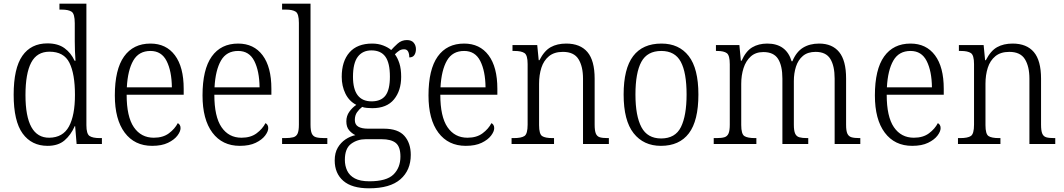

<svg xmlns="http://www.w3.org/2000/svg" viewBox="-20 -780 5762 1040"><path d="M238 10Q151 10 102.5 -57Q54 -124 54 -267Q54 -410 101 -477.5Q148 -545 237 -545Q294 -545 329.5 -519Q365 -493 384 -451H389Q387 -476 386 -504Q385 -532 385 -556V-654Q385 -705 368 -716.5Q351 -728 314 -728H302V-760H448V-102Q448 -55 465 -43.5Q482 -32 521 -32H532V0H395L387 -97H385Q364 -49 329.5 -19.5Q295 10 238 10ZM247 -34Q321 -35 353.5 -95Q386 -155 386 -266Q386 -380 356 -440Q326 -500 248 -500Q180 -500 149 -441Q118 -382 118 -265Q118 -33 247 -34Z M804 10Q709 10 655.5 -61.5Q602 -133 602 -263Q602 -404 652 -474Q702 -544 795 -544Q880 -544 927.5 -480.5Q975 -417 975 -299V-267H666Q666 -148 705 -91Q744 -34 813 -34Q863 -34 895 -58Q927 -82 943 -113Q949 -110 953.5 -103.5Q958 -97 958 -86Q958 -68 941 -45.5Q924 -23 890 -6.5Q856 10 804 10ZM911 -307Q910 -395 882.5 -449.5Q855 -504 795 -504Q732 -504 702 -452Q672 -400 667 -307Z M1279 10Q1184 10 1130.5 -61.5Q1077 -133 1077 -263Q1077 -404 1127 -474Q1177 -544 1270 -544Q1355 -544 1402.5 -480.5Q1450 -417 1450 -299V-267H1141Q1141 -148 1180 -91Q1219 -34 1288 -34Q1338 -34 1370 -58Q1402 -82 1418 -113Q1424 -110 1428.5 -103.5Q1433 -97 1433 -86Q1433 -68 1416 -45.5Q1399 -23 1365 -6.5Q1331 10 1279 10ZM1386 -307Q1385 -395 1357.5 -449.5Q1330 -504 1270 -504Q1207 -504 1177 -452Q1147 -400 1142 -307Z M1508 0V-32H1524Q1552 -32 1568.5 -36.5Q1585 -41 1592 -56.5Q1599 -72 1599 -105V-656Q1599 -705 1582 -716.5Q1565 -728 1528 -728H1508V-760H1662V-105Q1662 -72 1669 -56.5Q1676 -41 1692.5 -36.5Q1709 -32 1738 -32H1753V0Z M1979 240Q1886 240 1839.5 199.5Q1793 159 1793 89Q1793 48 1809.5 20Q1826 -8 1851.5 -25Q1877 -42 1905 -48Q1886 -57 1871 -74.5Q1856 -92 1856 -123Q1856 -152 1872 -174.5Q1888 -197 1910 -212Q1871 -232 1851 -273Q1831 -314 1831 -364Q1831 -448 1873 -496Q1915 -544 1996 -544Q2029 -544 2056 -533.5Q2083 -523 2099 -509Q2112 -524 2133.5 -543.5Q2155 -563 2184 -563Q2209 -563 2221 -548.5Q2233 -534 2233 -514Q2233 -495 2224.5 -482Q2216 -469 2197 -469Q2197 -489 2190.5 -501Q2184 -513 2169 -513Q2154 -513 2143 -506Q2132 -499 2119 -486Q2134 -466 2143.5 -436.5Q2153 -407 2153 -364Q2153 -289 2114 -241.5Q2075 -194 1996 -194Q1985 -194 1967.5 -195.5Q1950 -197 1942 -201Q1926 -189 1914 -172Q1902 -155 1902 -130Q1902 -105 1920.5 -94Q1939 -83 1974 -83H2059Q2136 -83 2170.5 -44Q2205 -5 2205 59Q2205 142 2149 191Q2093 240 1979 240ZM1993 -231Q2044 -231 2068 -262.5Q2092 -294 2092 -365Q2092 -439 2067.5 -473Q2043 -507 1992 -507Q1944 -507 1918 -472.5Q1892 -438 1892 -364Q1892 -231 1993 -231ZM1981 202Q2074 202 2111.5 165Q2149 128 2149 68Q2149 15 2124 -5.5Q2099 -26 2047 -26H1961Q1916 -26 1882 -1Q1848 24 1848 86Q1848 118 1860.5 144.5Q1873 171 1902 186.5Q1931 202 1981 202Z M2503 10Q2408 10 2354.5 -61.5Q2301 -133 2301 -263Q2301 -404 2351 -474Q2401 -544 2494 -544Q2579 -544 2626.5 -480.5Q2674 -417 2674 -299V-267H2365Q2365 -148 2404 -91Q2443 -34 2512 -34Q2562 -34 2594 -58Q2626 -82 2642 -113Q2648 -110 2652.5 -103.5Q2657 -97 2657 -86Q2657 -68 2640 -45.5Q2623 -23 2589 -6.5Q2555 10 2503 10ZM2610 -307Q2609 -395 2581.5 -449.5Q2554 -504 2494 -504Q2431 -504 2401 -452Q2371 -400 2366 -307Z M2751 0V-32H2763Q2804 -32 2821 -43.5Q2838 -55 2838 -105V-433Q2838 -481 2821 -492.5Q2804 -504 2767 -504H2756V-536H2890L2898 -454H2902Q2928 -505 2963 -524.5Q2998 -544 3047 -544Q3123 -544 3162 -498Q3201 -452 3201 -354V-105Q3201 -72 3207.5 -56.5Q3214 -41 3229 -36.5Q3244 -32 3271 -32H3278V0H3138V-354Q3138 -420 3113.5 -459.5Q3089 -499 3029 -499Q2982 -499 2953.5 -475.5Q2925 -452 2912.5 -413Q2900 -374 2900 -326V-102Q2900 -54 2916.5 -43Q2933 -32 2973 -32H2981V0Z M3560 10Q3466 10 3412 -58.5Q3358 -127 3358 -268Q3358 -408 3409.5 -476Q3461 -544 3563 -544Q3658 -544 3710.5 -476.5Q3763 -409 3763 -268Q3763 -126 3711.5 -58Q3660 10 3560 10ZM3561 -30Q3638 -30 3668.5 -92Q3699 -154 3699 -268Q3699 -387 3667.5 -445.5Q3636 -504 3562 -504Q3486 -504 3454 -445Q3422 -386 3422 -268Q3422 -152 3454.5 -91Q3487 -30 3561 -30Z M3846 0V-32H3861Q3888 -32 3903.5 -36.5Q3919 -41 3926 -56.5Q3933 -72 3933 -105V-432Q3933 -480 3917 -492Q3901 -504 3864 -504H3858V-536H3985L3993 -451H3997Q4020 -503 4054.5 -523.5Q4089 -544 4136 -544Q4239 -544 4268 -448H4272Q4293 -499 4329.5 -521.5Q4366 -544 4417 -544Q4488 -544 4525.5 -498Q4563 -452 4563 -355V-104Q4563 -71 4570 -56Q4577 -41 4592.5 -36.5Q4608 -32 4635 -32H4640V0H4501V-354Q4501 -423 4477.5 -461Q4454 -499 4398 -499Q4355 -499 4329 -477Q4303 -455 4291.5 -419Q4280 -383 4280 -341V-105Q4280 -72 4287 -56.5Q4294 -41 4309.5 -36.5Q4325 -32 4351 -32H4358V0H4218V-354Q4218 -424 4194.5 -461Q4171 -498 4115 -498Q4073 -498 4046.5 -474Q4020 -450 4007.5 -411Q3995 -372 3995 -326V-103Q3995 -54 4012 -43Q4029 -32 4070 -32H4077V0Z M4921 10Q4826 10 4772.5 -61.5Q4719 -133 4719 -263Q4719 -404 4769 -474Q4819 -544 4912 -544Q4997 -544 5044.5 -480.5Q5092 -417 5092 -299V-267H4783Q4783 -148 4822 -91Q4861 -34 4930 -34Q4980 -34 5012 -58Q5044 -82 5060 -113Q5066 -110 5070.5 -103.5Q5075 -97 5075 -86Q5075 -68 5058 -45.5Q5041 -23 5007 -6.5Q4973 10 4921 10ZM5028 -307Q5027 -395 4999.5 -449.5Q4972 -504 4912 -504Q4849 -504 4819 -452Q4789 -400 4784 -307Z M5169 0V-32H5181Q5222 -32 5239 -43.5Q5256 -55 5256 -105V-433Q5256 -481 5239 -492.5Q5222 -504 5185 -504H5174V-536H5308L5316 -454H5320Q5346 -505 5381 -524.5Q5416 -544 5465 -544Q5541 -544 5580 -498Q5619 -452 5619 -354V-105Q5619 -72 5625.5 -56.5Q5632 -41 5647 -36.5Q5662 -32 5689 -32H5696V0H5556V-354Q5556 -420 5531.5 -459.5Q5507 -499 5447 -499Q5400 -499 5371.5 -475.5Q5343 -452 5330.5 -413Q5318 -374 5318 -326V-102Q5318 -54 5334.5 -43Q5351 -32 5391 -32H5399V0Z"/></svg>

Font: Noto Serif Tamil SemiCondensed Light
Style: Italic
Weight: 300
Width: 4
Italic angle: -12°
Designer: Indian Type Foundry, Tom Grace, and the Monotype Design Team
Foundry: Monotype Imaging Inc.
Version: Version 2.003; ttfautohint (v1.8.4.7-5d5b)